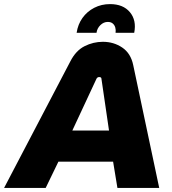

<svg xmlns="http://www.w3.org/2000/svg" viewBox="-61 -917 837 937"><path d="M-41 0 282 -617Q309 -670 351.5 -691.5Q394 -713 441 -713Q494 -713 535.5 -685Q577 -657 589 -600L716 0H512L491 -128H224L162 0ZM292 -280H471L434 -533Q434 -537 431 -539Q428 -541 423 -541Q419 -541 415.5 -539Q412 -537 410 -533ZM313 -757Q319 -798 341.5 -829.5Q364 -861 399 -879Q434 -897 476 -897Q540 -897 573 -857.5Q606 -818 594 -757H503Q505 -771 501.5 -783Q498 -795 489 -802.5Q480 -810 465 -810Q445 -810 429 -794.5Q413 -779 410 -757Z"/></svg>

Font: MuseoModerno ExtraBold
Style: Italic
Weight: 800
Italic angle: -9°
Designer: Pablo Cosgaya, Héctor Gatti, Marcela Romero, and the Authors of The MuseoModerno Project.
Foundry: Omnibus-Type Team
Version: Version 1.003